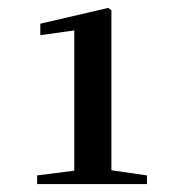

<svg xmlns="http://www.w3.org/2000/svg" viewBox="-20 -938 445 486"><path d="M168 -472H352V-494L262 -507V-912L254 -918L82 -878V-849L168 -861V-506L74 -494V-472Z"/></svg>

Font: Noto Serif CJK TC
Style: Bold
Weight: 700
Designer: Ryoko NISHIZUKA 西塚涼子 (kana & ideographs); Frank Grießhammer (Latin, Greek & Cyrillic); Wenlong ZHANG 张文龙 (bopomofo); San
Foundry: Adobe
Version: Version 2.001;hotconv 1.1.0;makeotfexe 2.6.0